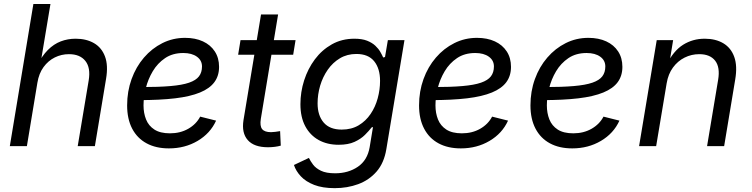

<svg xmlns="http://www.w3.org/2000/svg" viewBox="-20 -748 3848 983"><path d="M171.4 -324.2 117.7 0H30.3L150.9 -727.5H238.3L185.5 -411.1H169.4Q194.8 -461.9 225.1 -492.2Q255.4 -522.5 291 -536.1Q326.7 -549.8 367.2 -549.8Q421.9 -549.8 461.2 -527.1Q500.5 -504.4 517.6 -458.7Q534.7 -413.1 522.9 -343.8L465.8 0H377.9L434.1 -336.4Q444.8 -400.9 417.2 -435.8Q389.6 -470.7 333 -470.7Q294.4 -470.7 260.5 -453.9Q226.6 -437 202.9 -404.5Q179.2 -372.1 171.4 -324.2Z M844.7 11.7Q778.3 11.7 730.5 -14.2Q682.6 -40 656.7 -89.4Q630.9 -138.7 630.9 -208.5Q630.9 -280.3 653.6 -343Q676.3 -405.8 717 -453.1Q757.8 -500.5 811.5 -527.3Q865.2 -554.2 927.2 -554.2Q980 -554.2 1019 -536.1Q1058.1 -518.1 1079.8 -484.6Q1101.6 -451.2 1101.6 -405.8Q1101.6 -359.9 1077.6 -327.4Q1053.7 -294.9 1003.9 -274.4Q954.1 -253.9 876.5 -244.6Q798.8 -235.4 691.9 -235.4L703.6 -302.2Q793 -302.2 852.8 -307.4Q912.6 -312.5 948 -324.7Q983.4 -336.9 998.8 -357.2Q1014.2 -377.4 1014.2 -407.7Q1014.2 -439 988 -457.8Q961.9 -476.6 918.5 -476.6Q863.8 -476.6 825.2 -450.4Q786.6 -424.3 762.2 -383.3Q737.8 -342.3 726.3 -295.9Q714.8 -249.5 714.8 -208.5Q714.8 -168.9 727.8 -136.5Q740.7 -104 770.5 -84.7Q800.3 -65.4 850.1 -65.4Q902.8 -65.4 943.6 -88.6Q984.4 -111.8 1004.9 -150.9L1086.4 -130.4Q1056.6 -64.9 991.7 -26.6Q926.8 11.7 844.7 11.7Z M1493.2 -542.5 1481 -467.8H1199.2L1211.4 -542.5ZM1316.4 -673.8H1403.8L1315.4 -139.6Q1309.6 -103 1322 -87.2Q1334.5 -71.3 1367.7 -71.3Q1376.5 -71.3 1389.6 -73Q1402.8 -74.7 1414.1 -76.7L1417.5 -2.4Q1404.3 1.5 1387 3.7Q1369.6 5.9 1352.1 5.9Q1280.8 5.9 1248.5 -30.8Q1216.3 -67.4 1226.6 -132.8Z M1693.8 215.3Q1631.3 215.3 1588.6 198.7Q1545.9 182.1 1520.5 155Q1495.1 127.9 1484.9 96.7L1561.5 60.5Q1569.3 76.7 1583 95Q1596.7 113.3 1623.3 126.2Q1649.9 139.2 1695.8 139.2Q1763.2 139.2 1812.3 105.7Q1861.3 72.3 1872.6 5.4L1889.6 -97.7L1882.8 -95.7Q1869.1 -78.1 1848.4 -57.4Q1827.6 -36.6 1795.2 -21.7Q1762.7 -6.8 1713.9 -6.8Q1655.3 -6.8 1611.3 -31.2Q1567.4 -55.7 1542.7 -102.1Q1518.1 -148.4 1518.1 -214.4Q1518.1 -276.9 1537.1 -336.4Q1556.2 -396 1592 -444.1Q1627.9 -492.2 1679 -521Q1730 -549.8 1794.4 -549.8Q1833.5 -549.8 1859.4 -539.6Q1885.3 -529.3 1901.6 -513.9Q1918 -498.5 1927.2 -482.2Q1936.5 -465.8 1941.9 -453.6L1951.2 -456.1L1965.8 -542.5H2050.8L1958 15.6Q1946.3 86.4 1908 130.4Q1869.6 174.3 1814 194.8Q1758.3 215.3 1693.8 215.3ZM1729.5 -84.5Q1779.3 -84.5 1816.2 -106.4Q1853 -128.4 1877.4 -164.6Q1901.9 -200.7 1913.8 -244.9Q1925.8 -289.1 1925.8 -334Q1925.8 -397 1895.8 -434.3Q1865.7 -471.7 1804.7 -471.7Q1757.3 -471.7 1720.5 -449.7Q1683.6 -427.7 1658 -390.9Q1632.3 -354 1619.1 -309.3Q1606 -264.6 1606 -218.8Q1606 -157.2 1637 -120.8Q1668 -84.5 1729.5 -84.5Z M2339.4 11.7Q2272.9 11.7 2225.1 -14.2Q2177.2 -40 2151.4 -89.4Q2125.5 -138.7 2125.5 -208.5Q2125.5 -280.3 2148.2 -343Q2170.9 -405.8 2211.7 -453.1Q2252.4 -500.5 2306.2 -527.3Q2359.9 -554.2 2421.9 -554.2Q2474.6 -554.2 2513.7 -536.1Q2552.7 -518.1 2574.5 -484.6Q2596.2 -451.2 2596.2 -405.8Q2596.2 -359.9 2572.3 -327.4Q2548.3 -294.9 2498.5 -274.4Q2448.7 -253.9 2371.1 -244.6Q2293.5 -235.4 2186.5 -235.4L2198.2 -302.2Q2287.6 -302.2 2347.4 -307.4Q2407.2 -312.5 2442.6 -324.7Q2478 -336.9 2493.4 -357.2Q2508.8 -377.4 2508.8 -407.7Q2508.8 -439 2482.7 -457.8Q2456.5 -476.6 2413.1 -476.6Q2358.4 -476.6 2319.8 -450.4Q2281.2 -424.3 2256.8 -383.3Q2232.4 -342.3 2220.9 -295.9Q2209.5 -249.5 2209.5 -208.5Q2209.5 -168.9 2222.4 -136.5Q2235.4 -104 2265.1 -84.7Q2294.9 -65.4 2344.7 -65.4Q2397.5 -65.4 2438.2 -88.6Q2479 -111.8 2499.5 -150.9L2581.1 -130.4Q2551.3 -64.9 2486.3 -26.6Q2421.4 11.7 2339.4 11.7Z M2909.7 11.7Q2843.3 11.7 2795.4 -14.2Q2747.6 -40 2721.7 -89.4Q2695.8 -138.7 2695.8 -208.5Q2695.8 -280.3 2718.5 -343Q2741.2 -405.8 2782 -453.1Q2822.8 -500.5 2876.5 -527.3Q2930.2 -554.2 2992.2 -554.2Q3044.9 -554.2 3084 -536.1Q3123 -518.1 3144.8 -484.6Q3166.5 -451.2 3166.5 -405.8Q3166.5 -359.9 3142.6 -327.4Q3118.7 -294.9 3068.8 -274.4Q3019 -253.9 2941.4 -244.6Q2863.8 -235.4 2756.8 -235.4L2768.6 -302.2Q2857.9 -302.2 2917.7 -307.4Q2977.5 -312.5 3012.9 -324.7Q3048.3 -336.9 3063.7 -357.2Q3079.1 -377.4 3079.1 -407.7Q3079.1 -439 3053 -457.8Q3026.9 -476.6 2983.4 -476.6Q2928.7 -476.6 2890.1 -450.4Q2851.6 -424.3 2827.1 -383.3Q2802.7 -342.3 2791.3 -295.9Q2779.8 -249.5 2779.8 -208.5Q2779.8 -168.9 2792.7 -136.5Q2805.7 -104 2835.4 -84.7Q2865.2 -65.4 2915 -65.4Q2967.8 -65.4 3008.5 -88.6Q3049.3 -111.8 3069.8 -150.9L3151.4 -130.4Q3121.6 -64.9 3056.6 -26.6Q2991.7 11.7 2909.7 11.7Z M3393.1 -321.3 3339.4 0H3252L3342.3 -542.5H3426.3L3404.8 -411.1L3391.1 -414.1Q3427.7 -487.8 3477.3 -518.8Q3526.9 -549.8 3587.9 -549.8Q3644 -549.8 3683.3 -526.4Q3722.7 -502.9 3739.3 -456.5Q3755.9 -410.2 3744.1 -340.8L3687.5 0H3600.1L3656.7 -339.4Q3667.5 -403.8 3641.4 -437.3Q3615.2 -470.7 3560.1 -470.7Q3520 -470.7 3484.9 -453.1Q3449.7 -435.5 3425.3 -402.1Q3400.9 -368.7 3393.1 -321.3Z"/></svg>

Font: Inter 16pt
Style: Italic
Weight: 400
Italic angle: -9.3988°
Version: Version 4.001;git-66647c0bb